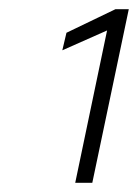

<svg xmlns="http://www.w3.org/2000/svg" viewBox="-20 -816 299 416"><path d="M143 -420 212 -750 115 -707 124 -745 230 -796H259L180 -420Z"/></svg>

Font: Saira Thin Thin
Style: Italic
Weight: 250
Italic angle: -12°
Version: Version 1.101